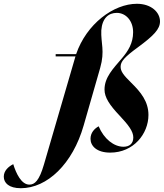

<svg xmlns="http://www.w3.org/2000/svg" viewBox="-261 -794 865 1014"><path d="M321 12C444 12 523 -87 523 -187C523 -258 482 -308 433 -356C389 -399 376 -418 376 -442C376 -469 397 -493 467 -544C551 -606 584 -640 584 -681C584 -729 538 -774 462 -774C339 -774 196 -668 141 -508H33V-496H138C137 -494 136 -493 136 -491L-29 75C-54 161 -78 181 -106 181C-148 181 -176 122 -191 73C-217 86 -241 108 -241 139C-241 172 -214 200 -151 200C-12 200 123 72 181 -132L268 -435C294 -526 271 -566 274 -634C279 -698 312 -726 356 -726C403 -726 442 -685 442 -624C442 -566 416 -525 382 -485C337 -432 291 -386 291 -321C291 -279 318 -239 371 -183C418 -133 443 -100 443 -68C443 -35 422 -19 391 -19C341 -19 288 -60 260 -127C238 -115 217 -93 217 -61C217 -23 250 12 321 12Z"/></svg>

Font: Nyght Serif Bold Italic
Style: Regular
Weight: 700
Italic angle: -16°
Designer: Maksym Kobuzan
Version: Version 0.410;Glyphs 3.1.2 (3151)